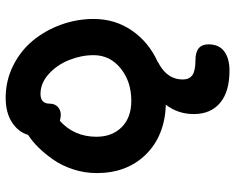

<svg xmlns="http://www.w3.org/2000/svg" viewBox="-98 -586 849 694"><g transform="rotate(-90 327.0 -239.5)"><path d="M418 165Q341.8 165 301.5 130.9Q261.2 96.7 261.2 36.1Q261.2 -21 294.9 -64.9Q181.6 -69.3 114.7 -137.7Q47.9 -206.1 47.9 -314.9Q47.9 -358.4 61.3 -399.7Q74.7 -440.9 96.4 -471.9Q118.2 -502.9 140.4 -525.4Q162.6 -547.9 186 -563Q196.3 -598.6 231.4 -621.3Q266.6 -644 319.8 -644Q381.8 -644 435.8 -617.2Q489.7 -590.3 526.4 -546.1Q563 -502 584 -444.6Q605 -387.2 605 -326.2Q605 -248.5 563 -187.5Q521 -126.5 449.2 -94.2Q445.3 -90.3 440.9 -88.9Q386.2 -58.1 386.2 -3.9Q386.2 19.5 401.9 30.8Q417.5 42 456.1 42Q513.2 42 513.2 88.9Q513.2 127.4 487.5 146.2Q461.9 165 418 165ZM179.2 -315.9Q179.2 -259.3 213.9 -224.6Q248.5 -189.9 309.1 -189.9Q378.9 -189.9 426.5 -228.5Q474.1 -267.1 474.1 -326.2Q474.1 -370.6 456.5 -414.6Q439 -458.5 406 -488.3Q373 -518.1 334 -518.1Q298.8 -518.1 298.8 -484.9Q298.8 -466.3 287.1 -455.6Q275.4 -444.8 258.8 -444.8Q248.5 -444.8 236.8 -448.2Q179.2 -396.5 179.2 -315.9Z"/></g></svg>

Font: Shantell Sans Irregular Bouncy
Style: Regular
Weight: 600
Designer: Stephen Nixon, Anya Danilova, Shantell Martin
Foundry: Arrow Type
Version: Version 1.006;[9816181b4]